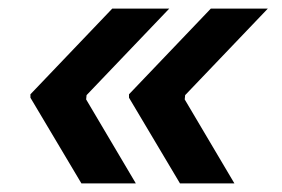

<svg xmlns="http://www.w3.org/2000/svg" viewBox="-20 -498 657 448"><path d="M170 -70H297L181 -266L182 -276L375 -478H242L51 -278V-270ZM400 -70H527L411 -266L412 -276L605 -478H472L281 -278V-270Z"/></svg>

Font: Fixel Display SemiBold
Style: Italic
Weight: 600
Italic angle: -10°
Designer: AlfaBravo + MacPaw
Foundry: Kyrylo Tkachov, Marchela Mozhyna, Serhii Makarenko, Maria Weinstein, Zakhar Kryvoshyya
Version: Version 1.210;Glyphs 3.2 (3217)